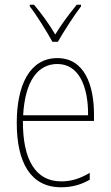

<svg xmlns="http://www.w3.org/2000/svg" viewBox="-20 -783 468 813"><path d="M202 -606H225C251 -651 291 -714 323 -756V-763H305C270 -720 240 -680 214 -637C189 -680 153 -729 124 -763H106V-756C133 -722 176 -653 202 -606ZM223 -537C106 -537 51 -423 51 -263C51 -97 108 10 239 10C287 10 325 -2 360 -22V-51C317 -26 282 -15 239 -15C131 -15 76 -106 77 -271H378V-298C378 -424 337 -537 223 -537ZM223 -512C314 -512 354 -417 353 -295H78C86 -440 140 -512 223 -512Z"/></svg>

Font: Noto Sans Sinhala Condensed Thin
Style: Regular
Weight: 100
Width: 3
Designer: Jelle Bosma - Monotype Design Team
Foundry: Monotype Imaging Inc.
Version: Version 2.006